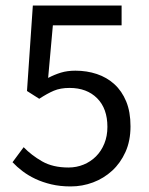

<svg xmlns="http://www.w3.org/2000/svg" viewBox="-20 -658 537 690"><path d="M234 12Q196 12 164.5 4.5Q133 -3 107.5 -15Q82 -27 61.5 -42.5Q41 -58 25 -75L65 -129Q93 -100 131.5 -78Q170 -56 226 -56Q255 -56 280.5 -66.5Q306 -77 325 -96Q344 -115 355 -142Q366 -169 366 -202Q366 -268 329 -305Q292 -342 230 -342Q197 -342 173.5 -332Q150 -322 121 -303L77 -331L98 -638H417V-567H170L153 -378Q176 -390 199 -397Q222 -404 251 -404Q292 -404 328 -392Q364 -380 391 -355.5Q418 -331 433.5 -293.5Q449 -256 449 -204Q449 -152 431 -112Q413 -72 383 -44.5Q353 -17 314.5 -2.5Q276 12 234 12Z"/></svg>

Font: SourceSansPro
Style: Book
Weight: 400
Designer: Paul D. Hunt
Foundry: Adobe Systems Incorporated
Version: Version 2.021;PS 2.000;hotconv 1.0.86;makeotf.lib2.5.63406